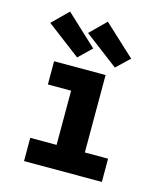

<svg xmlns="http://www.w3.org/2000/svg" viewBox="-115 -869 830 958"><g transform="rotate(15 300.0 -390.0)"><path d="M99 0V-120H235V-400H115V-520H381V-120H501V0ZM416 -568 242 -700 323 -780 483 -632ZM221 -568 47 -700 128 -780 287 -632Z"/></g></svg>

Font: Iosevka Heavy Extended
Style: Regular
Weight: 900
Width: 7
Monospace: yes
Designer: Belleve Invis
Foundry: Belleve Invis
Version: Version 32.5.0; ttfautohint (v1.8.4)